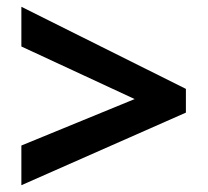

<svg xmlns="http://www.w3.org/2000/svg" viewBox="-20 -645 612 566"><path d="M43 -216 377 -353 43 -508V-625L528 -383V-313L43 -99Z"/></svg>

Font: Noto Sans Bamum
Style: Regular
Weight: 400
Designer: Monotype Design Team
Foundry: Monotype Imaging Inc.
Version: Version 2.001